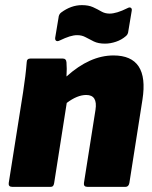

<svg xmlns="http://www.w3.org/2000/svg" viewBox="-20 -728 592 748"><path d="M28 0Q12 0 14 -15L70 -369Q75 -402 78.5 -430.5Q82 -459 84 -485Q84 -500 99 -500H224Q238 -500 239 -485Q241 -462 239 -430Q330 -512 422 -512Q562 -512 535 -340L484 -15Q481 0 469 0H321Q305 0 307 -15L352 -300Q361 -358 316 -358Q281 -358 240 -327L191 -15Q190 -8 187 -4Q184 0 176 0ZM389 -558Q363 -558 345.5 -566.5Q328 -575 313.5 -583Q299 -591 281 -591Q267 -591 251 -586Q235 -581 212 -570Q204 -566 199 -569Q194 -572 195 -581L208 -659Q209 -672 218 -679Q257 -708 299 -708Q325 -708 342.5 -700Q360 -692 374.5 -683.5Q389 -675 407 -675Q434 -675 476 -696Q485 -701 490 -697.5Q495 -694 493 -685L480 -607Q479 -594 470 -587Q454 -573 432 -565.5Q410 -558 389 -558Z"/></svg>

Font: Sofia Sans ExtraBlack
Style: Italic
Weight: 1000
Italic angle: -9°
Designer: Botio Nikoltchev, Ani Petrova
Foundry: lettersoup
Version: Version 4.100; ttfautohint (v1.8.4.7-5d5b)